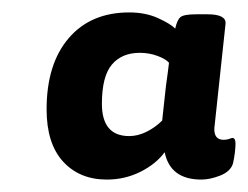

<svg xmlns="http://www.w3.org/2000/svg" viewBox="-20 -728 399 309"><path d="M152 -439Q108 -439 81.5 -468Q55 -497 55 -552Q55 -625 90.5 -666.5Q126 -708 188 -708Q214 -708 234 -699Q254 -690 262 -682Q265 -696 270.5 -700.5Q276 -705 296 -705H314Q344 -705 343 -690L325 -522Q324 -503 340 -503Q345 -503 349 -504.5Q353 -506 354 -506Q359 -506 359 -497Q359 -491 358 -482.5Q357 -474 355 -465Q351 -452 334.5 -445.5Q318 -439 304 -439Q254 -439 245 -483Q231 -464 206 -451.5Q181 -439 152 -439ZM188 -509Q202 -509 216 -516Q230 -523 241 -534L247 -589Q249 -603 250 -611Q251 -619 252 -627Q247 -633 233.5 -638Q220 -643 205 -643Q176 -643 160 -624Q144 -605 144 -561Q144 -509 188 -509Z"/></svg>

Font: Asap Semi Expanded Semi Expanded ExtraBold
Style: Italic
Weight: 800
Width: 6
Italic angle: -6°
Designer: Pablo Cosgaya
Foundry: Omnibus-Type
Version: Version 3.001; ttfautohint (v1.8.4.7-5d5b)